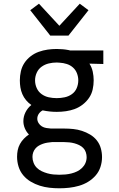

<svg xmlns="http://www.w3.org/2000/svg" viewBox="-20 -792 640 1035"><path d="M300 223Q273 223 246.5 220Q220 217 194.5 209Q169 201 145.5 187Q122 173 105 152.5Q88 132 80 106Q72 80 72 53Q72 35 75.5 17.5Q79 0 87.5 -15.5Q96 -31 108.5 -44Q121 -57 136 -67Q122 -81 114 -100Q106 -119 106 -139Q106 -164 117.5 -187Q129 -210 149 -226Q133 -237 120.5 -252Q108 -267 100.5 -284.5Q93 -302 90 -320.5Q87 -339 87 -359Q87 -383 92.5 -407.5Q98 -432 111.5 -452.5Q125 -473 145 -488.5Q165 -504 188.5 -512.5Q212 -521 236.5 -524.5Q261 -528 286 -528Q302 -528 318.5 -526.5Q335 -525 350 -522L358 -520H537V-447L462 -449Q475 -429 480 -405.5Q485 -382 485 -359Q485 -334 479.5 -309.5Q474 -285 460 -264.5Q446 -244 426 -228.5Q406 -213 383 -204.5Q360 -196 335.5 -192.5Q311 -189 286 -189Q267 -189 248 -191Q229 -193 210 -197Q198 -191 189.5 -179Q181 -167 181 -152Q181 -140 188 -128.5Q195 -117 206 -110.5Q217 -104 229.5 -102Q242 -100 255 -99H327Q351 -99 375 -96.5Q399 -94 422 -86.5Q445 -79 466 -66.5Q487 -54 502 -35Q517 -16 523.5 7.5Q530 31 530 55Q530 82 521.5 108Q513 134 495.5 154Q478 174 455 188Q432 202 406 209.5Q380 217 353.5 220Q327 223 300 223ZM286 -263Q307 -263 328.5 -267.5Q350 -272 367.5 -284.5Q385 -297 393.5 -317Q402 -337 402 -359Q402 -378 395 -396.5Q388 -415 373.5 -428Q359 -441 340 -447Q321 -453 302 -454L286 -455Q264 -455 243 -450Q222 -445 204.5 -432.5Q187 -420 178 -400Q169 -380 169 -359Q169 -337 178 -317Q187 -297 204.5 -284.5Q222 -272 243 -267.5Q264 -263 286 -263ZM300 150Q317 150 333 148.5Q349 147 365 143Q381 139 395.5 132Q410 125 422 113.5Q434 102 440.5 87Q447 72 447 55Q447 42 442.5 28.5Q438 15 428.5 5.5Q419 -4 406.5 -10Q394 -16 381 -19.5Q368 -23 354 -24.5Q340 -26 327 -26H260Q248 -25 235.5 -23Q223 -21 211.5 -17Q200 -13 189.5 -7Q179 -1 171 8.5Q163 18 159 29.5Q155 41 155 54Q155 70 161 85.5Q167 101 178.5 112.5Q190 124 205 131Q220 138 236 142.5Q252 147 268 148.5Q284 150 300 150ZM251 -600 143 -737 190 -772 300 -653 410 -772 457 -737 349 -600Z"/></svg>

Font: Iosevka Plex Etoile
Style: Regular
Weight: 400
Designer: Belleve Invis
Foundry: Belleve Invis
Version: Version 25.1.1; ttfautohint (v1.8.4)